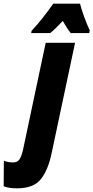

<svg xmlns="http://www.w3.org/2000/svg" viewBox="-143 -786 509 1046"><path d="M-50 240Q40 240 80 189.5Q120 139 139 45L266 -553H106L-18 32Q-26 66 -37 82.5Q-48 99 -73 99Q-82 99 -98 96.5Q-114 94 -122 89L-123 229Q-103 236 -85 238Q-67 240 -50 240ZM27 -606H131Q159 -629 199 -672Q220 -634 242 -606H343L346 -620Q331 -652 315.5 -694.5Q300 -737 293 -766H147Q119 -726 89.5 -688.5Q60 -651 29 -618Z"/></svg>

Font: Noto Sans Display Condensed Black
Style: Italic
Weight: 900
Width: 3
Italic angle: -192°
Designer: Monotype Design Team
Foundry: Monotype Imaging Inc.
Version: Version 1.900